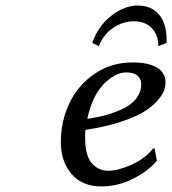

<svg xmlns="http://www.w3.org/2000/svg" viewBox="-20 -665 623 695"><path d="M553.2 -498Q553.2 -538.6 529.5 -563.2Q505.9 -587.9 464.8 -587.9Q424.8 -587.9 389.6 -564.2Q354.5 -540.5 337.9 -498L314 -509.8Q335.4 -571.3 383.1 -608.2Q430.7 -645 478 -645Q527.8 -645 555.4 -612.5Q583 -580.1 583 -522V-509.8ZM289.1 -194.8Q288.1 -188 288.1 -166Q288.1 -103.5 311.5 -75.2Q335 -46.9 372.1 -46.9Q407.2 -46.9 456.3 -68.8Q505.4 -90.8 534.2 -127.9L540 -127L547.9 -83Q513.7 -43.5 459.2 -16.8Q404.8 9.8 347.2 9.8Q277.3 9.8 238.8 -35.4Q200.2 -80.6 200.2 -150.9Q200.2 -226.1 231 -291Q261.7 -356 322 -397.5Q382.3 -439 460 -439Q517.1 -439 548.1 -420.4Q579.1 -401.9 579.1 -366.2Q579.1 -352.1 573.7 -336.9Q568.4 -321.8 549.6 -300.3Q530.8 -278.8 500.7 -260.3Q470.7 -241.7 415.8 -223.6Q360.8 -205.6 289.1 -194.8ZM491.2 -359.9Q491.2 -379.4 477.8 -391.1Q464.4 -402.8 437 -402.8Q396.5 -402.8 355.2 -360.4Q314 -317.9 295.9 -234.9Q334 -240.2 366.9 -249.5Q399.9 -258.8 429 -273.4Q458 -288.1 474.6 -310.3Q491.2 -332.5 491.2 -359.9Z"/></svg>

Font: Linear Smooth
Style: Italic
Weight: 400
Designer: Philipp H. Poll, Flanker
Foundry: Philipp H. Poll, reworked by Flanker
Version: Version 1.061 | FøM Fix